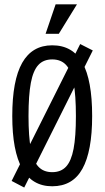

<svg xmlns="http://www.w3.org/2000/svg" viewBox="-20 -842 478 878"><path d="M404.3 -611.3 90.8 15.6 33.2 -14.6 346.7 -640.6ZM218.8 9.8Q127 9.8 81.5 -70.8Q36.1 -151.4 36.1 -311.5Q36.1 -474.6 81.5 -554.7Q127 -634.8 218.8 -634.8Q312.5 -634.8 356.9 -555.2Q401.4 -475.6 401.4 -311.5Q401.4 -150.4 356.9 -70.3Q312.5 9.8 218.8 9.8ZM218.8 -54.7Q258.8 -54.7 282.2 -80.1Q305.7 -105.5 316.4 -161.1Q327.1 -216.8 327.1 -311.5Q327.1 -407.2 316.4 -463.4Q305.7 -519.5 282.2 -544.9Q258.8 -570.3 218.8 -570.3Q178.7 -570.3 155.3 -544.9Q131.8 -519.5 121.1 -463.4Q110.4 -407.2 110.4 -311.5Q110.4 -216.8 121.1 -161.1Q131.8 -105.5 155.3 -80.1Q178.7 -54.7 218.8 -54.7ZM332 -822.3 249 -687.5H188.5L234.4 -822.3Z"/></svg>

Font: Sudo Variable
Style: Regular
Weight: 400
Monospace: yes
Designer: Jens Kutilek
Foundry: Jens Kutilek
Version: Version 0.040